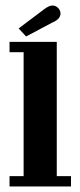

<svg xmlns="http://www.w3.org/2000/svg" viewBox="-20 -675 290 695"><path d="M14.5 0V-37.5H65.5V-486H14.5V-523.5H185.5V-37.5H237V0ZM74.5 -543 47.5 -572 141 -642.5Q148.5 -648 155.8 -651.5Q163 -655 169.5 -655Q178.5 -655 185.2 -650.5Q192 -646 195.5 -639.5Q199 -633.5 199 -626Q199 -616.5 192 -608.2Q185 -600 171.5 -594.5Z"/></svg>

Font: Imbue Thin 10pt
Style: Bold
Weight: 700
Version: Version 1.102